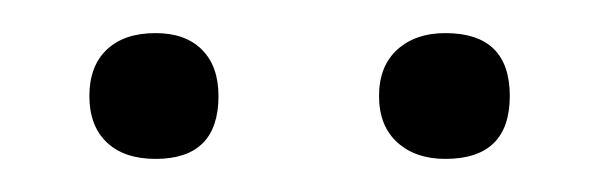

<svg xmlns="http://www.w3.org/2000/svg" viewBox="-20 -577 362 116"><path d="M74 -481Q55 -481 44.5 -491Q34 -501 34 -519Q34 -537 44.5 -547Q55 -557 74 -557Q92 -557 102 -547Q112 -537 112 -519Q112 -481 74 -481ZM249 -481Q231 -481 220 -491Q209 -501 209 -519Q209 -537 220 -547Q231 -557 249 -557Q288 -557 288 -519Q288 -481 249 -481Z"/></svg>

Font: Cormorant Light
Style: Regular
Weight: 300
Designer: Christian Thalmann (Catharsis Fonts)
Foundry: Catharsis Fonts
Version: Version 4.000